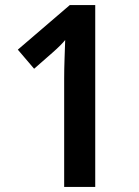

<svg xmlns="http://www.w3.org/2000/svg" viewBox="-20 -734 546 754"><path d="M232 0V-426Q232 -461 233.5 -503.5Q235 -546 236 -577Q230 -569 216.5 -555.5Q203 -542 187 -528L114 -464L50 -539L254 -714H354V0Z"/></svg>

Font: Noto Sans Gurmukhi UI SemiCondensed SemiBold
Style: Regular
Weight: 600
Width: 4
Designer: Jelle Bosma - Monotype Design Team
Foundry: Monotype Imaging Inc.
Version: Version 2.004; ttfautohint (v1.8.4.7-5d5b)